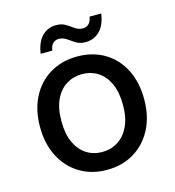

<svg xmlns="http://www.w3.org/2000/svg" viewBox="-106 -789 814 892"><g transform="rotate(-15 301.0 -343.5)"><path d="M300 12Q227 12 170.5 -22Q114 -56 82 -117.5Q50 -179 50 -261Q50 -343 82 -404.5Q114 -466 171 -499.5Q228 -533 301 -533Q375 -533 431.5 -499.5Q488 -466 519.5 -404.5Q551 -343 551 -261Q551 -179 519 -117.5Q487 -56 430.5 -22Q374 12 300 12ZM300 -74Q342 -74 375.5 -95Q409 -116 429 -157.5Q449 -199 449 -261Q449 -323 429.5 -364.5Q410 -406 377 -427Q344 -448 301 -448Q260 -448 226 -427Q192 -406 172.5 -364.5Q153 -323 153 -261Q153 -199 172.5 -157.5Q192 -116 225 -95Q258 -74 300 -74ZM357 -587Q330 -587 311 -599Q292 -611 276 -622.5Q260 -634 239 -634Q223 -634 211.5 -623Q200 -612 197 -589H141Q149 -644 176.5 -671.5Q204 -699 244 -699Q271 -699 289.5 -687.5Q308 -676 324.5 -664Q341 -652 362 -652Q379 -652 390.5 -663.5Q402 -675 405 -697H461Q454 -643 426 -615Q398 -587 357 -587Z"/></g></svg>

Font: DM Sans 10pt Medium
Style: Regular
Weight: 500
Version: Version 4.004;gftools[0.9.30]